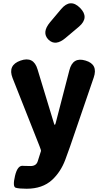

<svg xmlns="http://www.w3.org/2000/svg" viewBox="-20 -937 644 1176"><path d="M143 219Q97 219 76.5 213Q56 207 72 140Q88 72 124 79Q129 80 167 80Q202 80 211 51Q224 12 231 -12Q232 -17 222 -42L57 -459Q26 -538 106 -566Q186 -594 210 -512L310 -183Q313 -172 315.5 -172Q318 -172 321 -183L405 -507Q426 -590 504 -566Q582 -543 554 -462L409 -39Q395 1 380 41Q352 116 299 165Q240 219 143 219ZM382 -705Q320 -652 277 -694Q234 -737 286 -800L355 -882Q411 -948 470 -889Q529 -830 464 -774Z"/></svg>

Font: Resource Han Rounded JP Heavy
Style: Regular
Weight: 900
Designer: Cyano Hao (round all glyphs); Ryoko NISHIZUKA 西塚涼子 (kana, bopomofo & ideographs); Paul D. Hunt (Latin, Greek & Cyrillic)
Foundry: Cyano Hao
Version: 0.990